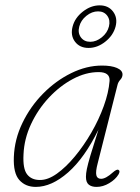

<svg xmlns="http://www.w3.org/2000/svg" viewBox="-20 -708 537 735"><path d="M354 -83Q345.5 -51 348.8 -37.2Q352 -23.5 367 -23.5Q385 -23.5 412 -48Q427 -61 433 -58Q441.5 -53.5 433.5 -40Q422 -21 398.2 -6.8Q374.5 7.5 349.5 7.5Q330.5 7.5 319.8 -1.2Q309 -10 309 -31Q309 -44 312.5 -61.2Q316 -78.5 326.2 -113.2Q336.5 -148 357 -212Q304 -103.5 240.8 -48Q177.5 7.5 117 7.5Q77.5 7.5 54 -18.8Q30.5 -45 33 -107Q35.5 -174.5 65.8 -237.2Q96 -300 144.8 -349.5Q193.5 -399 252.5 -428Q311.5 -457 370.5 -457Q406.5 -457 427.8 -447.8Q449 -438.5 449 -423Q449 -412 440.8 -403Q432.5 -394 430 -383.5ZM70 -117Q67 -62 83.8 -40.5Q100.5 -19 132.5 -19Q163 -18.5 197.8 -43.2Q232.5 -68 266.5 -109Q300.5 -150 329.5 -200Q358.5 -250 377.2 -301.8Q396 -353.5 399.5 -398.5Q401.5 -432 357.5 -432Q308.5 -432 258.8 -405.5Q209 -379 167 -334Q125 -289 98.8 -232.8Q72.5 -176.5 70 -117ZM319 -524.5Q285 -524.5 267 -548.5Q249 -572.5 258 -606.5Q266.5 -639.5 297 -663.5Q327.5 -687.5 361.5 -687.5Q395 -687.5 413 -663.5Q431 -639.5 422.5 -606.5Q413.5 -572.5 383.2 -548.5Q353 -524.5 319 -524.5ZM355.5 -664.5Q332 -664.5 310.8 -647.5Q289.5 -630.5 283.5 -606.5Q277 -582.5 289.5 -565.2Q302 -548 325.5 -548Q348.5 -548 369.8 -565.2Q391 -582.5 397 -606.5Q403 -630.5 390.8 -647.5Q378.5 -664.5 355.5 -664.5Z"/></svg>

Font: Fraunces 9pt Soft Thin
Style: Italic
Weight: 100
Italic angle: -16°
Version: Version 1.000;[b76b70a41]